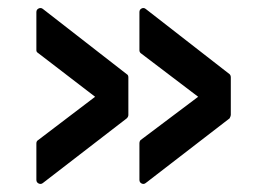

<svg xmlns="http://www.w3.org/2000/svg" viewBox="-20 -526 658 474"><path d="M69.8 -82V-171.9Q69.8 -177.7 74.2 -180.2L214.8 -287.1L74.2 -395Q69.8 -397.5 69.8 -401.9V-496.1Q69.8 -502.4 75.4 -505.1Q81.1 -507.8 85.9 -503.9L293 -342.8Q296.9 -340.8 296.9 -335V-242.2Q296.9 -237.8 293 -233.9L85.9 -74.2Q81.1 -70.3 75.4 -73Q69.8 -75.7 69.8 -82ZM324.2 -82V-171.9Q324.2 -177.2 327.1 -180.2L469.2 -287.1L327.1 -395Q324.2 -397.9 324.2 -401.9V-496.1Q324.2 -502.4 329.6 -505.1Q335 -507.8 339.8 -503.9L546.9 -342.8Q549.8 -339.8 549.8 -335V-242.2Q549.8 -239.7 546.9 -233.9L339.8 -74.2Q335 -70.3 329.6 -73Q324.2 -75.7 324.2 -82Z"/></svg>

Font: Fragment Mono SemBd
Style: Regular
Weight: 600
Designer: Wei Huang based on Nimbus Sans by URW Studio, based on Helvetica by Max Miedinger.
Foundry: Wei Huang
Version: Version 1.011